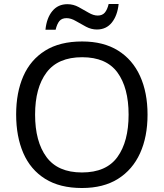

<svg xmlns="http://www.w3.org/2000/svg" viewBox="-20 -933 821 963"><path d="M720 -358Q720 -247 682.5 -164.5Q645 -82 572 -36Q499 10 391 10Q280 10 206.5 -36Q133 -82 97 -165Q61 -248 61 -359Q61 -469 97 -551Q133 -633 206.5 -679Q280 -725 392 -725Q499 -725 572 -679.5Q645 -634 682.5 -551.5Q720 -469 720 -358ZM156 -358Q156 -223 213 -145.5Q270 -68 391 -68Q513 -68 569 -145.5Q625 -223 625 -358Q625 -493 569 -569.5Q513 -646 392 -646Q271 -646 213.5 -569.5Q156 -493 156 -358ZM208 -784Q214 -843 242.5 -877.5Q271 -912 318 -912Q348 -912 374.5 -897.5Q401 -883 425 -869Q449 -855 470 -855Q493 -855 505.5 -869.5Q518 -884 525 -913H575Q569 -855 541 -820Q513 -785 466 -785Q438 -785 411.5 -799Q385 -813 360.5 -827.5Q336 -842 314 -842Q290 -842 278 -827.5Q266 -813 259 -784Z"/></svg>

Font: Noto Sans Pau Cin Hau
Style: Regular
Weight: 400
Designer: Monotype Design Team
Foundry: Monotype Imaging Inc.
Version: Version 2.002; ttfautohint (v1.8.4.7-5d5b)